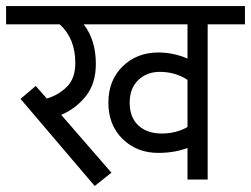

<svg xmlns="http://www.w3.org/2000/svg" viewBox="-50 -590 825 631"><path d="M632.5 -510V0H566.2V-103.8Q523.8 -87.5 470 -87.5Q400 -87.5 353.1 -133.1Q306.2 -178.8 306.2 -252.5Q306.2 -326.2 353.1 -371.9Q400 -417.5 470 -417.5Q520 -417.5 566.2 -397.5V-510H225Q265 -458.8 265 -380Q265 -315 231.9 -273.8Q198.8 -232.5 151.2 -212.5L316.2 -22.5L261.2 21.2L17.5 -265L67.5 -307.5L103.8 -266.2Q142.5 -277.5 170 -305Q197.5 -332.5 197.5 -382.5Q197.5 -463.8 146.2 -510H-30V-570H755V-510ZM566.2 -172.5V-327.5Q526.2 -353.8 475 -353.8Q432.5 -353.8 404.4 -326.9Q376.2 -300 376.2 -252.5Q376.2 -203.8 405 -177.5Q433.8 -151.2 481.2 -151.2Q528.8 -151.2 566.2 -172.5Z"/></svg>

Font: Cambay
Style: Regular
Weight: 400
Designer: Pooja Saxena
Foundry: Pooja Saxena
Version: Version 1.181;PS 001.181;hotconv 1.0.70;makeotf.lib2.5.58329